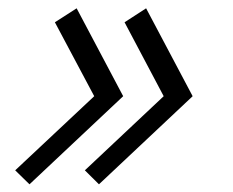

<svg xmlns="http://www.w3.org/2000/svg" viewBox="-20 -508 576 474"><path d="M52.8 -53 284.1 -270.5 169.2 -487.5 115.5 -453 212.6 -270.5 17.5 -87.5ZM224.3 -53 455.6 -270.5 340.7 -487.5 287.5 -453 384.1 -270.5 189.5 -87.5Z"/></svg>

Font: Manrope
Style: RegularItalic
Weight: 400
Italic angle: -15°
Designer: Mikhail Sharanda
Foundry: Mikhail Sharanda
Version: Version 4.502;hotconv 1.0.109;makeotfexe 2.5.65596